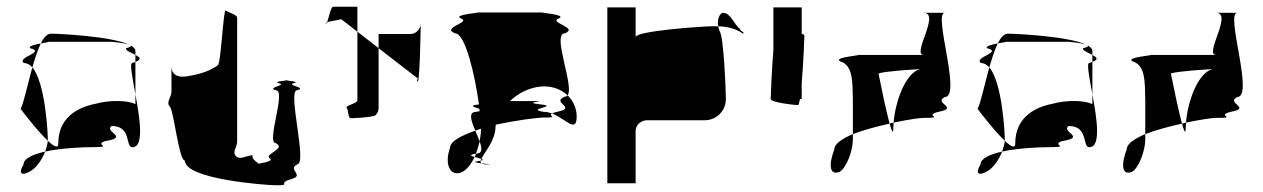

<svg xmlns="http://www.w3.org/2000/svg" viewBox="-20 -732 3749 570"><path d="M41 -409C41 -409 89 -345 122 -314V-318C122 -335 115 -486 76 -532C61 -478 49 -420 41 -409ZM50 -244C33 -216 45 -210 67 -222C86 -231 104 -256 114 -282C79 -274 50 -262 50 -244ZM51 -545C28 -562 118 -577 69 -589C64 -595 84 -600 101 -603C92 -584 84 -559 76 -532C69 -540 60 -545 51 -545ZM101 -603C120 -607 136 -608 113 -608H311C308 -608 350 -605 364 -599C311 -625 151 -632 131 -632C120 -632 110 -621 101 -603ZM114 -282C118 -293 121 -304 122 -314C140 -297 153 -290 153 -306C153 -377 202 -412 264 -424C307 -436 360 -434 382 -423V-452C395 -381 409 -295 373 -295C351 -295 372 -358 311 -358C288 -340 366 -325 292 -313C256 -301 326 -295 245 -295C231 -295 163 -293 114 -282ZM355 -589C350 -583 369 -576 382 -569V-580C382 -587 377 -592 368 -597C371 -595 368 -592 355 -589ZM364 -599C366 -598 367 -598 368 -597C367 -598 365 -598 364 -599ZM373 -545C364 -545 373 -502 382 -452V-548ZM382 -548V-569C395 -562 402 -556 382 -548Z M484 -416C496 -404 511 -255 529 -255C529 -200 769 -182 800 -182C848 -182 801 -188 844 -200C887 -212 832 -227 862 -244C894 -244 832 -464 862 -464C894 -472 828 -479 852 -485C870 -489 842 -492 830 -493C819 -492 791 -489 808 -485C834 -479 769 -472 799 -464C831 -464 769 -307 799 -307C831 -290 763 -275 781 -262C793 -254 764 -249 747 -246C746 -250 726 -258 730 -271C711 -271 694 -256 681 -268C668 -280 684 -295 684 -312V-680C684 -688 658 -695 650 -701C643 -707 636 -538 626 -538C607 -524 580 -513 544 -507C518 -501 489 -503 489 -536V-460C489 -443 472 -428 484 -416ZM830 -493C825 -494 823 -494 830 -494C837 -494 835 -494 830 -493Z M947 -662C948 -661 950 -663 951 -666C948 -665 946 -663 947 -662ZM951 -666C956 -678 962 -712 969 -712H1041V-638L993 -675C978 -671 959 -669 951 -666ZM1009 -412C1015 -406 1013 -381 1021 -381C1030 -381 1088 -384 1095 -390C1101 -396 1104 -404 1104 -412V-589L1041 -638V-434C1041 -425 1003 -418 1009 -412ZM1104 -589V-631H1198C1214 -631 1228 -644 1229 -661C1229 -647 1226 -484 1220 -490C1213 -497 1227 -500 1219 -500ZM1229 -662C1229 -662 1229 -661 1229 -661C1229 -661 1229 -662 1229 -662Z M1316 -293C1298 -242 1318 -208 1349 -220C1364 -226 1378 -243 1389 -266C1378 -269 1371 -272 1393 -276C1397 -287 1401 -299 1404 -312C1400 -322 1396 -333 1391 -344C1348 -329 1316 -312 1316 -293ZM1331 -633C1288 -650 1379 -665 1349 -677C1319 -689 1419 -695 1394 -695H1594C1569 -695 1669 -689 1638 -677C1608 -665 1699 -650 1657 -633C1617 -633 1686 -475 1665 -449C1645 -468 1616 -478 1585 -475C1552 -472 1519 -456 1494 -432H1562C1623 -432 1520 -429 1585 -422C1643 -416 1537 -409 1594 -400C1602 -400 1611 -398 1619 -395C1605 -387 1642 -383 1594 -383C1575 -383 1514 -375 1452 -362C1452 -360 1451 -358 1451 -356C1451 -315 1418 -280 1409 -260C1404 -262 1395 -264 1389 -266C1391 -269 1392 -272 1393 -276H1394C1413 -276 1411 -292 1404 -312C1406 -324 1408 -337 1408 -350C1402 -348 1397 -346 1391 -344C1379 -373 1369 -400 1394 -400C1398 -401 1402 -401 1404 -402C1404 -404 1403 -407 1403 -409C1391 -414 1367 -418 1402 -422C1390 -507 1362 -633 1331 -633ZM1402 -254C1404 -254 1406 -255 1407 -255C1406 -252 1407 -249 1410 -247C1394 -249 1380 -251 1402 -254ZM1407 -255C1417 -257 1415 -258 1409 -260C1408 -258 1407 -257 1407 -255ZM1410 -247C1413 -245 1417 -244 1425 -244C1448 -244 1428 -245 1410 -247ZM1619 -395C1660 -379 1692 -335 1692 -386C1692 -410 1682 -433 1665 -449C1663 -447 1660 -445 1657 -445C1614 -428 1693 -413 1638 -401C1628 -399 1622 -397 1619 -395Z M1783 -188H1867V-344C1867 -360 1882 -375 1901 -375H2072C2107 -375 2135 -403 2135 -438C2135 -454 2129 -627 2116 -640C2114 -645 2113 -650 2112 -654H2094C2066 -654 1867 -640 1867 -622V-710H1783ZM2112 -654C2108 -678 2119 -694 2126 -694C2150 -694 2158 -660 2177 -646C2177 -638 2192 -638 2186 -632C2165 -647 2140 -653 2112 -654Z M2268 -438C2268 -428 2338 -420 2349 -420C2351 -420 2353 -427 2355 -438H2360V-484C2365 -542 2368 -620 2368 -626C2368 -628 2365 -630 2360 -632V-710H2276V-583C2271 -525 2268 -444 2268 -438Z M2457 -289C2439 -241 2443 -210 2473 -222C2494 -235 2512 -286 2512 -318V-334C2480 -320 2457 -305 2457 -289ZM2474 -550C2450 -563 2557 -569 2520 -569H2722C2686 -569 2773 -694 2722 -694H2785C2749 -694 2836 -444 2785 -444C2749 -426 2830 -412 2766 -400C2718 -388 2791 -382 2722 -382C2710 -382 2676 -377 2633 -368C2637 -426 2667 -516 2712 -527C2684 -525 2611 -521 2588 -514C2596 -473 2611 -402 2621 -365C2584 -357 2544 -346 2512 -334V-430C2511 -490 2513 -538 2474 -550ZM2582 -509V-512C2581 -511 2581 -510 2582 -509ZM2621 -365C2628 -341 2632 -332 2632 -352C2632 -357 2633 -362 2633 -368Z M2882 -409C2882 -409 2930 -345 2963 -314V-318C2963 -335 2956 -486 2917 -532C2902 -478 2890 -420 2882 -409ZM2891 -244C2874 -216 2886 -210 2908 -222C2927 -231 2945 -256 2955 -282C2920 -274 2891 -262 2891 -244ZM2892 -545C2869 -562 2959 -577 2910 -589C2905 -595 2925 -600 2942 -603C2933 -584 2925 -559 2917 -532C2910 -540 2901 -545 2892 -545ZM2942 -603C2961 -607 2977 -608 2954 -608H3152C3149 -608 3191 -605 3205 -599C3152 -625 2992 -632 2972 -632C2961 -632 2951 -621 2942 -603ZM2955 -282C2959 -293 2962 -304 2963 -314C2981 -297 2994 -290 2994 -306C2994 -377 3043 -412 3105 -424C3148 -436 3201 -434 3223 -423V-452C3236 -381 3250 -295 3214 -295C3192 -295 3213 -358 3152 -358C3129 -340 3207 -325 3133 -313C3097 -301 3167 -295 3086 -295C3072 -295 3004 -293 2955 -282ZM3196 -589C3191 -583 3210 -576 3223 -569V-580C3223 -587 3218 -592 3209 -597C3212 -595 3209 -592 3196 -589ZM3205 -599C3207 -598 3208 -598 3209 -597C3208 -598 3206 -598 3205 -599ZM3214 -545C3205 -545 3214 -502 3223 -452V-548ZM3223 -548V-569C3236 -562 3243 -556 3223 -548Z M3325 -289C3307 -241 3311 -210 3341 -222C3362 -235 3380 -286 3380 -318V-334C3348 -320 3325 -305 3325 -289ZM3342 -550C3318 -563 3425 -569 3388 -569H3590C3554 -569 3641 -694 3590 -694H3653C3617 -694 3704 -444 3653 -444C3617 -426 3698 -412 3634 -400C3586 -388 3659 -382 3590 -382C3578 -382 3544 -377 3501 -368C3505 -426 3535 -516 3580 -527C3552 -525 3479 -521 3456 -514C3464 -473 3479 -402 3489 -365C3452 -357 3412 -346 3380 -334V-430C3379 -490 3381 -538 3342 -550ZM3450 -509V-512C3449 -511 3449 -510 3450 -509ZM3489 -365C3496 -341 3500 -332 3500 -352C3500 -357 3501 -362 3501 -368Z"/></svg>

Font: bitstorm
Style: ext
Weight: 400
Version: Version 0.2